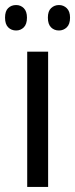

<svg xmlns="http://www.w3.org/2000/svg" viewBox="-37 -808 298 762"><path d="M154 -66H71V-603H154ZM-17 -738Q-17 -764 -4.5 -776Q8 -788 27 -788Q45 -788 57.5 -775.5Q70 -763 70 -738Q70 -712 57.5 -699.5Q45 -687 27 -687Q8 -687 -4.5 -699.5Q-17 -712 -17 -738ZM153 -738Q153 -764 166 -776Q179 -788 197 -788Q215 -788 228 -775.5Q241 -763 241 -738Q241 -712 228 -699.5Q215 -687 197 -687Q178 -687 165.5 -699.5Q153 -712 153 -738Z"/></svg>

Font: Noto Sans Malayalam UI Condensed
Style: Regular
Weight: 400
Width: 3
Designer: Jelle Bosma - Monotype Design Team
Foundry: Monotype Imaging Inc.
Version: Version 2.104; ttfautohint (v1.8.4.7-5d5b)